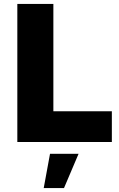

<svg xmlns="http://www.w3.org/2000/svg" viewBox="-20 -721 603 975"><path d="M68 -701H251V-156H548V0H68ZM234 60H379L305 234H202Z"/></svg>

Font: Gontserrat
Style: Bold
Weight: 700
Designer: Julieta Ulanovsky
Foundry: Julieta Ulanovsky
Version: Version 6.001